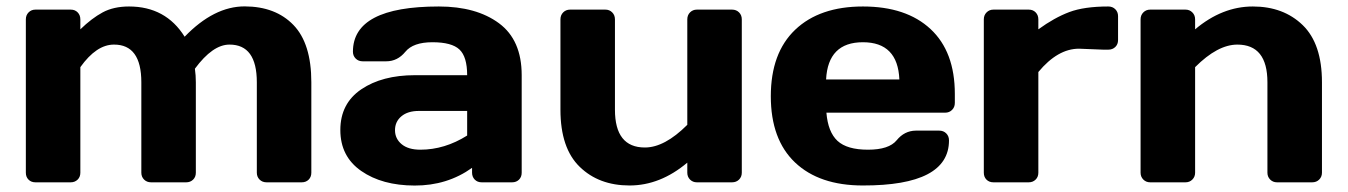

<svg xmlns="http://www.w3.org/2000/svg" viewBox="-20 -565 4177 595"><path d="M60.1 -29.8V-504.9Q60.1 -518.1 68.6 -526.6Q77.1 -535.2 89.8 -535.2H199.2Q212.4 -535.2 220.7 -526.6Q229 -518.1 229 -504.9V-474.1Q264.2 -508.3 298.1 -526.6Q332 -544.9 379.9 -544.9Q493.7 -544.9 552.2 -451.2Q643.1 -545.4 738.5 -545.2Q834 -544.9 889.4 -487.5Q944.8 -430.2 944.8 -310.1V-29.8Q944.8 -16.6 936.5 -8.3Q928.2 0 915 0H806.2Q793 0 784.4 -8.5Q775.9 -17.1 775.9 -29.8V-310.1Q775.9 -427.2 690.9 -426.8Q639.2 -426.8 584 -352.1Q586.9 -331.1 586.9 -310.1V-29.8Q586.9 -16.6 578.4 -8.3Q569.8 0 557.1 0H448.2Q435.1 0 426.5 -8.5Q418 -17.1 418 -29.8V-310.1Q418 -427.2 333 -426.8Q278.8 -426.8 229 -356.9V-29.8Q229 -16.6 220.5 -8.3Q211.9 0 199.2 0H89.8Q76.7 0 68.4 -8.3Q60.1 -16.6 60.1 -29.8Z M1266.1 -332H1427.7Q1427.7 -389.2 1403.8 -411.6Q1379.9 -434.1 1320.1 -434.1Q1260.3 -434.1 1236.1 -404.5Q1211.9 -375 1176.8 -375H1104Q1090.8 -375 1082.3 -383.5Q1073.7 -392.1 1073.7 -404.8Q1073.7 -544.9 1339.8 -544.9Q1456.1 -544.9 1526.4 -492.9Q1596.7 -440.9 1596.7 -332V-29.8Q1596.7 -16.6 1588.4 -8.3Q1580.1 0 1566.9 0H1472.7Q1459.5 0 1451.2 -8.5Q1442.9 -17.1 1442.9 -29.8V-44.9Q1365.7 10.3 1264.9 10Q1164.1 9.8 1099.4 -35.2Q1034.7 -80.1 1034.7 -162.1Q1034.7 -244.1 1099.4 -288.1Q1164.1 -332 1266.1 -332ZM1282.7 -101.1Q1357.9 -101.1 1427.7 -145V-221.2H1277.8Q1243.7 -221.2 1223.9 -204.6Q1204.1 -188 1204.1 -161.6Q1204.1 -135.3 1224.6 -118.2Q1245.1 -101.1 1282.7 -101.1Z M1716.8 -225.1V-504.9Q1716.8 -518.1 1725.3 -526.6Q1733.9 -535.2 1746.6 -535.2H1856Q1868.7 -535.2 1877.2 -526.6Q1885.7 -518.1 1885.7 -504.9V-225.1Q1885.7 -107.9 1978.5 -107.9Q2039.6 -107.9 2109.9 -178.2V-504.9Q2109.9 -518.1 2118.4 -526.6Q2127 -535.2 2139.6 -535.2H2248.5Q2261.7 -535.2 2270.3 -526.6Q2278.8 -518.1 2278.8 -504.9V-29.8Q2278.8 -17.1 2270.3 -8.5Q2261.7 0 2248.5 0H2139.6Q2127 0 2118.4 -8.5Q2109.9 -17.1 2109.9 -29.8V-61Q2025.9 9.8 1930.9 9.8Q1835.9 9.8 1776.4 -48.1Q1716.8 -106 1716.8 -225.1Z M2939 -273.9V-246.1Q2939 -232.9 2930.4 -224.4Q2921.9 -215.8 2908.7 -215.8H2541Q2545.9 -155.8 2575.4 -128.4Q2605 -101.1 2669.9 -101.1Q2734.9 -101.1 2758.8 -130.4Q2782.7 -159.7 2817.9 -160.2H2890.6Q2903.8 -160.2 2912.4 -151.6Q2920.9 -143.1 2920.9 -129.9Q2920.9 10.3 2653.8 9.8Q2519 9.8 2443.8 -61.5Q2368.7 -132.8 2368.7 -266.8Q2368.7 -400.9 2444.3 -472.9Q2520 -544.9 2654.3 -544.9Q2788.6 -544.9 2863.8 -474.9Q2939 -404.8 2939 -273.9ZM2540 -318.8H2767.1Q2762.2 -434.1 2654.1 -434.1Q2545.9 -434.1 2540 -318.8Z M3398.9 -411.1 3323.7 -414.1Q3257.8 -414.1 3197.8 -341.8V-29.8Q3197.8 -16.6 3189.2 -8.3Q3180.7 0 3168 0H3058.6Q3045.4 0 3037.1 -8.3Q3028.8 -16.6 3028.8 -29.8V-504.9Q3028.8 -518.1 3037.4 -526.6Q3045.9 -535.2 3058.6 -535.2H3168Q3181.2 -535.2 3189.5 -526.6Q3197.8 -518.1 3197.8 -504.9V-474.1Q3247.6 -510.3 3293.7 -527.6Q3339.8 -544.9 3414.6 -544.9Q3427.7 -544.9 3436.3 -536.4Q3444.8 -527.8 3444.8 -515.1V-440.9Q3444.8 -427.7 3436.3 -419.4Q3427.7 -411.1 3414.6 -411.1Z M3514.6 -29.8V-504.9Q3514.6 -518.1 3523.2 -526.6Q3531.7 -535.2 3544.4 -535.2H3653.8Q3666.5 -535.2 3675 -526.6Q3683.6 -518.1 3683.6 -504.9V-474.1Q3767.6 -544.9 3862.5 -544.9Q3957.5 -544.9 4017.1 -487.1Q4076.7 -429.2 4076.7 -310.1V-29.8Q4076.7 -17.1 4068.1 -8.5Q4059.6 0 4046.4 0H3937.5Q3924.8 0 3916.3 -8.5Q3907.7 -17.1 3907.7 -29.8V-310.1Q3907.7 -426.8 3814.5 -426.8Q3753.4 -426.8 3683.6 -356.9V-29.8Q3683.6 -17.1 3675 -8.5Q3666.5 0 3653.8 0H3544.4Q3531.7 0 3523.2 -8.5Q3514.6 -17.1 3514.6 -29.8Z"/></svg>

Font: Days One
Style: Regular
Weight: 400
Designer: Alexander Kalachev, Alexey Maslov, Jovanny Lemonad
Foundry: Alexander Kalachev, Alexey Maslov, Jovanny Lemonad
Version: Version 1.002